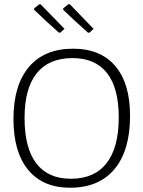

<svg xmlns="http://www.w3.org/2000/svg" viewBox="-20 -873 671 899"><path d="M282 -738 262 -720H256Q196 -773 140 -827V-834L164 -853H170Q171 -852 282 -738ZM418 -738 399 -720H392Q314 -790 276 -827V-834L300 -853H307Q320 -839 418 -738ZM322 -645Q451 -645 520 -563.5Q589 -482 589 -331Q589 -168 516 -81Q443 6 308 6Q181 6 112 -77.5Q43 -161 43 -316Q43 -474 115.5 -559.5Q188 -645 322 -645ZM319 -601Q209 -601 152 -530Q95 -459 95 -321Q95 -180 150 -108Q205 -36 312 -36Q422 -36 479 -109Q536 -182 536 -323Q536 -461 481 -531Q426 -601 319 -601Z"/></svg>

Font: Alegreya Sans SC Light
Style: Regular
Weight: 300
Designer: Juan Pablo del Peral
Foundry: Huerta Tipografica
Version: Version 2.007